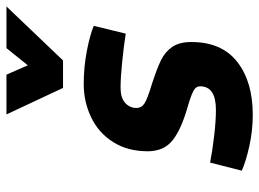

<svg xmlns="http://www.w3.org/2000/svg" viewBox="-124 -666 802 594"><g transform="rotate(-90 277.0 -369.0)"><path d="M46 -22 71 -120Q106 -113 153 -107.5Q200 -102 234 -102Q307 -102 307 -151Q307 -164 293 -171.5Q279 -179 245 -189Q174 -209 140 -236Q106 -263 106 -313Q106 -375 134.5 -420Q163 -465 211 -488Q259 -511 314 -511Q366 -511 415.5 -501.5Q465 -492 494 -480L470 -381Q432 -387 383 -392Q334 -397 302 -397Q272 -397 256 -383Q240 -369 240 -348Q240 -332 254 -323Q268 -314 311 -301Q361 -285 387.5 -272Q414 -259 429 -237Q444 -215 444 -178Q444 -84 382.5 -36Q321 12 219 12Q170 12 122.5 1.5Q75 -9 46 -22ZM220 -750H343L372 -684L425 -750H554L387 -575H302Z"/></g></svg>

Font: Cairo
Style: Bold Italic
Weight: 700
Italic angle: -13°
Designer: Mohamed Gaber, Accademia di Belle Arti di Urbino and others
Foundry: Kief Type Foundry, Accademia di Belle Arti di Urbino and others
Version: Version 3.011